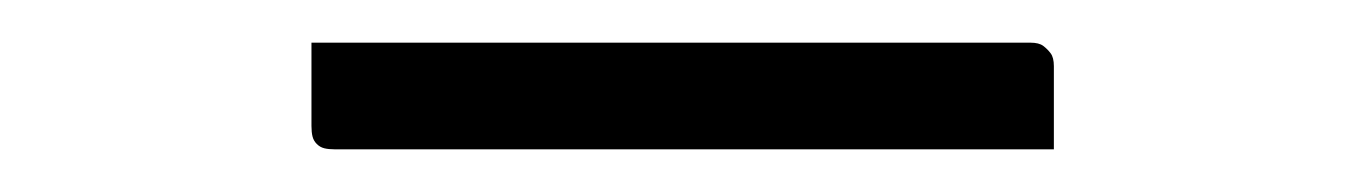

<svg xmlns="http://www.w3.org/2000/svg" viewBox="-20 -345 640 90"><path d="M126 -325H463Q467 -325 469 -323.5Q471 -322 472.5 -320Q474 -318 474 -314Q474 -304 474 -294.5Q474 -285 474 -275H137Q134 -275 132 -275.5Q130 -276 128.5 -277.5Q127 -279 126.5 -281Q126 -283 126 -286Q126 -296 126 -305.5Q126 -315 126 -325Z"/></svg>

Font: Recursive Monospace Light
Style: Regular
Weight: 300
Version: Version 1.047